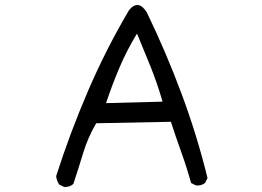

<svg xmlns="http://www.w3.org/2000/svg" viewBox="-20 -733 1040 763"><path d="M234.4 9.8 214.8 0Q205.1 -15.6 203.1 -33.2Q257.8 -204.1 329.6 -371.1Q401.4 -538.1 493.2 -693.4Q530.3 -737.3 563.5 -683.6Q639.6 -526.4 701.2 -361.3Q762.7 -196.3 804.7 -25.4L794.9 -5.9Q780.3 5.9 758.8 3.9L739.3 -5.9Q721.7 -69.3 700.2 -128.9Q678.7 -188.5 659.2 -249L362.3 -243.2Q329.1 -186.5 310.5 -125Q292 -63.5 271.5 -2Q255.9 11.7 234.4 9.8ZM626 -329.1Q604.5 -403.3 578.1 -468.8Q551.8 -534.2 524.4 -599.6Q483.4 -532.2 454.1 -462.9Q424.8 -393.6 401.4 -323.2Z"/></svg>

Font: NaikaiFont
Style: Regular-Lite
Weight: 400
Version: Version 1.67